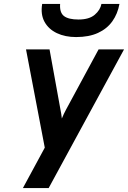

<svg xmlns="http://www.w3.org/2000/svg" viewBox="-20 -762 651 976"><path d="M96.4 194 207.6 -11.4 112.2 -511H231.8L287.4 -204.6Q289.5 -194.7 291.5 -182.2Q293.5 -169.8 294.4 -159.6Q299.2 -171.6 304.6 -182.9Q310 -194.2 315.6 -204.6L481.2 -511H610.6L227.4 194ZM366.8 -573.6Q311.3 -573.6 269.2 -593.5Q227.1 -613.4 206.3 -651.1Q185.6 -688.8 194.4 -742H285.6Q282.4 -697.9 305.4 -680.3Q328.4 -662.8 379 -662.8Q433.3 -662.8 461.6 -687Q489.9 -711.2 495.6 -742H587.2Q578.1 -691.7 551.1 -653.8Q524.1 -615.8 478.2 -594.7Q432.3 -573.6 366.8 -573.6Z"/></svg>

Font: Overpass
Style: Italic
Weight: 400
Italic angle: -10°
Designer: Delve Withrington, Dave Bailey, Thomas Jockin
Foundry: Delve Fonts LLC
Version: Version 4.000